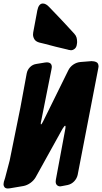

<svg xmlns="http://www.w3.org/2000/svg" viewBox="-67 -1078 581 1093"><path d="M371 -829Q369 -809 358.5 -800.5Q348 -792 337 -792Q334 -792 324 -794L317 -796Q251 -811 185 -829L156 -836Q136 -842 128.5 -855Q121 -868 121 -881Q121 -890 122 -893L127 -920Q131 -940 134.5 -960Q138 -980 142 -1000L145 -1017Q153 -1058 177 -1058Q195 -1058 214 -1037L238 -1012Q255 -995 272.5 -976Q290 -957 309 -937L356 -886Q366 -875 369 -863.5Q372 -852 372 -838ZM375 -82Q370 -61 355 -45.5Q340 -30 319 -25L288 -19Q278 -17 276 -17Q265 -17 257.5 -24Q250 -31 250 -44Q250 -51 251 -55L304 -340Q305 -345 305.5 -349Q306 -353 306 -356Q306 -361 305 -361.5Q304 -362 303 -362Q300 -362 289 -345L136 -69Q125 -50 106 -36.5Q87 -23 66 -19L-11 -6Q-15 -5 -22 -5Q-35 -5 -41 -12Q-47 -19 -47 -29Q-47 -33 -45 -43L-38 -65L-12 -164L49 -465L85 -660Q89 -681 104 -696Q119 -711 140 -714L189 -722Q193 -723 199 -723Q228 -723 228 -696Q228 -693 226 -683L168 -392Q165 -380 165 -374Q165 -372 165.5 -371.5Q166 -371 166 -370Q166 -370 167 -370Q170 -370 179 -388L322 -678Q332 -698 350.5 -710.5Q369 -723 391 -725L454 -730Q470 -730 482 -724Q494 -718 494 -699Q494 -697 492 -687Z"/></svg>

Font: Bangerz 2
Style: Regular
Weight: 400
Designer: vernon adams
Foundry: Vernon Adams
Version: Version 2.10;December 28, 2023;FontCreator 13.0.0.2683 64-bi